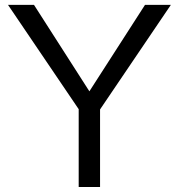

<svg xmlns="http://www.w3.org/2000/svg" viewBox="-20 -752 719 772"><path d="M382.3 0H296.4V-313L12.2 -732.4H116.7L339.4 -384.8L563 -732.4H667L382.3 -312Z"/></svg>

Font: Kumbh Sans
Style: Regular
Weight: 400
Version: Version 1.005